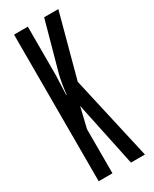

<svg xmlns="http://www.w3.org/2000/svg" viewBox="-194 -795 678 845"><g transform="rotate(-30 145.0 -372.5)"><path d="M40 0V-745H110V-498L106 -399H108Q114 -454 124 -495L193 -745H265L179 -425L275 0H204L135 -328L110 -224V0Z"/></g></svg>

Font: Exetegue
Style: Regular
Weight: 400
Designer: Fábio Duarte Martins
Foundry: Fábio Duarte Martins
Version: Version 0.001